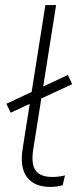

<svg xmlns="http://www.w3.org/2000/svg" viewBox="-20 -725 315 753"><path d="M177 8Q115 8 86 -30Q57 -68 69 -143L158 -705H200L111 -143Q101 -82 119.5 -56.5Q138 -31 185 -31Q210 -31 235 -37L226 1Q215 5 201.5 6.5Q188 8 177 8ZM22 -283 5 -318 246 -431 263 -395Z"/></svg>

Font: Nunito Sans ExtraLight
Style: Italic
Weight: 200
Italic angle: -9°
Designer: Vernon Adams
Foundry: Vernon Adams
Version: Version 3.006; ttfautohint (v1.8.3)